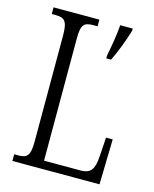

<svg xmlns="http://www.w3.org/2000/svg" viewBox="-109 -788 693 862"><g transform="rotate(15 237.5 -357.0)"><path d="M32 0H437L442 -210H411L405 -119C401 -64 388 -38 339 -38H169V-606C169 -672 183 -683 226 -683H245V-714H32V-683H49C90 -683 106 -672 106 -604V-109C106 -42 90 -31 50 -31H32ZM320 -567V-554H342C363 -595 388 -662 400 -704V-714H342C338 -664 329 -614 320 -567Z"/></g></svg>

Font: Noto Serif Myanmar ExtraCondensed Light
Style: Regular
Weight: 300
Width: 2
Designer: Ben Mitchell and the Monotype Design Team
Foundry: Monotype Imaging Inc.
Version: Version 2.106